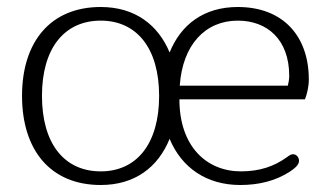

<svg xmlns="http://www.w3.org/2000/svg" viewBox="-20 -518 944 549"><path d="M268 11C366 11 432 -40 465 -121C499 -39 570 11 667 11C721 11 767 -1 807 -26C822 -36 835 -46 835 -58C835 -68 828 -77 818 -77C812 -77 808 -74 801 -69C764 -42 722 -28 669 -28C571 -28 493 -99 493 -234H852C858 -249 863 -270 863 -291C863 -415 789 -498 660 -498C562 -498 497 -447 465 -368C432 -447 366 -498 268 -498C124 -498 43 -398 43 -244C43 -89 124 11 268 11ZM268 -28C164 -28 100 -107 100 -244C100 -380 164 -459 268 -459C371 -459 435 -380 435 -244C435 -107 371 -28 268 -28ZM494 -273C502 -390 567 -459 660 -459C744 -459 807 -405 807 -301C807 -292 805 -280 803 -273Z"/></svg>

Font: Maitree Light
Style: Regular
Weight: 300
Designer: CadsonDemak Team
Foundry: CadsonDemak
Version: Version 1.000;PS 001.000;hotconv 1.0.88;makeotf.lib2.5.64775